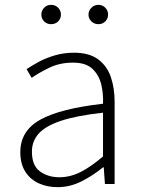

<svg xmlns="http://www.w3.org/2000/svg" viewBox="-20 -761 582 794"><path d="M218 13Q176 13 141 -2.5Q106 -18 85 -50.5Q64 -83 64 -132Q64 -220 146.5 -266Q229 -312 406 -332Q408 -374 398.5 -412.5Q389 -451 362 -476.5Q335 -502 282 -502Q227 -502 183 -480.5Q139 -459 111 -439L90 -475Q109 -488 138 -504Q167 -520 205 -531.5Q243 -543 286 -543Q349 -543 386 -515.5Q423 -488 438.5 -442Q454 -396 454 -340V0H414L409 -69H406Q366 -36 318 -11.5Q270 13 218 13ZM225 -28Q271 -28 314 -50Q357 -72 406 -114V-295Q297 -283 232.5 -261.5Q168 -240 140 -208.5Q112 -177 112 -134Q112 -76 145.5 -52Q179 -28 225 -28ZM191 -661Q174 -661 162.5 -672.5Q151 -684 151 -701Q151 -717 162.5 -729Q174 -741 191 -741Q209 -741 220.5 -729Q232 -717 232 -701Q232 -684 220.5 -672.5Q209 -661 191 -661ZM387 -661Q370 -661 358 -672.5Q346 -684 346 -701Q346 -717 358 -729Q370 -741 387 -741Q404 -741 415.5 -729Q427 -717 427 -701Q427 -684 415.5 -672.5Q404 -661 387 -661Z"/></svg>

Font: Noto Sans TC Thin ExtraLight
Style: Regular
Weight: 250
Version: Version 2.004-H2;hotconv 1.0.118;makeotfexe 2.5.65603